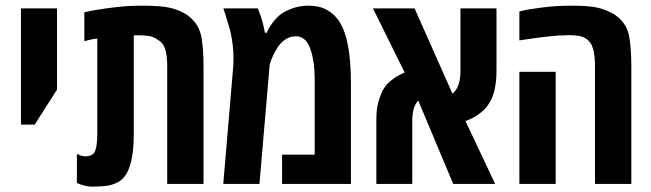

<svg xmlns="http://www.w3.org/2000/svg" viewBox="-20 -660 2335 689"><path d="M55.2 -212.9V-629.9H184.6V-338.4L104.5 -212.9Z M308.6 9.8Q297.9 9.8 283.2 6.1Q268.6 2.4 255.9 -3.4V-107.9Q271.5 -99.1 287.1 -99.1Q314.9 -99.1 322 -120.1Q329.1 -141.1 329.1 -177.7V-521.5Q317.9 -520.5 306.2 -518.1Q294.4 -515.6 282.7 -512.2V-616.2Q299.8 -620.1 332 -625.5Q364.3 -630.9 405.3 -635.3Q446.3 -639.6 489.3 -639.6Q525.9 -639.6 550.3 -637.7Q574.7 -635.7 592 -631.6Q609.4 -627.4 624 -621.1Q636.7 -615.7 647.5 -608.9Q658.2 -602.1 666.5 -593.8Q696.3 -566.4 703.4 -523.7Q710.4 -481 710.4 -420.4V0H580.1V-420.9Q580.1 -461.9 572.3 -485.1Q564.5 -508.3 544.4 -518.1Q533.2 -527.3 513.2 -531.2Q505.9 -532.2 492.4 -533Q479 -533.7 460 -533.2V-177.7Q460 -141.1 455.8 -109.6Q451.7 -78.1 442.4 -54.7Q428.7 -17.6 397.5 -3.4Q377.9 5.9 354 7.8Q330.1 9.8 308.6 9.8Z M781.2 0 815.9 -408.7Q816.9 -417 817.4 -429Q817.9 -440.9 817.9 -452.6Q817.9 -476.6 814.9 -500Q812 -523.4 807.1 -545.4Q806.2 -550.3 804.7 -555.2Q803.2 -560.1 801.8 -564.9Q800.3 -569.8 798.8 -574.2Q794.9 -588.4 790.5 -602.3Q786.1 -616.2 781.7 -629.9H905.3Q914.6 -606.9 920.7 -585.7Q926.8 -564.5 930.7 -542.5H937.5Q942.9 -557.1 956.3 -575.7Q969.7 -594.2 983.9 -606Q999.5 -618.7 1026.9 -629.2Q1054.2 -639.6 1087.4 -639.6Q1121.6 -639.6 1145.5 -628.2Q1169.4 -616.7 1184.6 -599.6Q1200.7 -582 1211.7 -555.7Q1222.7 -529.3 1228 -499Q1233.9 -470.7 1236.6 -434.8Q1239.3 -398.9 1239.3 -365.2V0H992.2V-105H1109.4V-364.7Q1109.4 -406.7 1105.5 -434.1Q1101.6 -461.4 1094.7 -481.4Q1089.4 -498.5 1081.3 -509Q1073.2 -519.5 1063.7 -524.7Q1054.2 -529.8 1043.5 -529.8Q1022 -529.8 1006.1 -519.8Q990.2 -509.8 979 -494.1Q968.3 -478.5 960.7 -462.4Q953.1 -446.3 947.8 -428.7L911.1 0Z M1330.6 0V-225.1Q1330.6 -247.1 1332 -262.5Q1333.5 -277.8 1337.2 -291.5Q1340.8 -305.2 1347.2 -321.8Q1357.4 -349.1 1380.1 -368.4Q1402.8 -387.7 1432.1 -399.9L1318.4 -629.9H1467.8L1603.5 -324.2Q1610.8 -329.6 1616.2 -337.6Q1621.6 -345.7 1625.5 -356.4Q1628.9 -366.7 1630.6 -378.7Q1632.3 -390.6 1632.3 -402.8V-629.9H1761.7V-404.3Q1761.7 -367.7 1754.4 -336.4Q1747.1 -305.2 1731.9 -284.2Q1722.7 -269 1700.9 -252.4Q1679.2 -235.8 1650.4 -225.6L1756.8 0H1606.4L1481 -298.8Q1475.6 -293.5 1471.4 -286.1Q1467.3 -278.8 1464.8 -270Q1459.5 -251 1459.5 -226.6V0Z M2115.2 0V-420.9Q2115.2 -460.4 2107.9 -485.8Q2100.6 -511.2 2080.6 -522.5Q2070.3 -529.3 2055.7 -531.5Q2041 -533.7 2020.5 -533.7Q1988.8 -533.7 1950 -529.5Q1911.1 -525.4 1843.8 -515.1V-618.7Q1857.9 -623 1878.9 -626.5Q1899.9 -629.9 1927.2 -633.3Q1959 -637.2 1983.6 -638.4Q2008.3 -639.6 2029.8 -639.6Q2080.6 -639.6 2108.9 -635.3Q2137.2 -630.9 2159.2 -621.1Q2170.4 -616.2 2179.7 -611.1Q2189 -606 2196.8 -599.1Q2230 -572.3 2237.8 -529.3Q2245.6 -486.3 2245.6 -420.4V0ZM1843.8 0V-402.3H1974.1V0Z"/></svg>

Font: Open Sans Condensed
Style: Regular
Weight: 400
Width: 3
Designer: Monotype Design Team
Foundry: Monotype Imaging Inc.
Version: Version 3.000